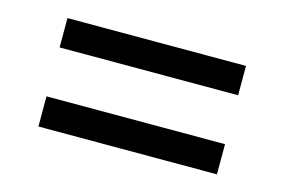

<svg xmlns="http://www.w3.org/2000/svg" viewBox="-49 -531 674 455"><g transform="rotate(15 288.0 -303.0)"><path d="M69 -436H507V-364H69ZM69 -244H507V-170H69Z"/></g></svg>

Font: Noto Sans Syriac Medium
Style: Regular
Weight: 500
Designer: Patrick Giasson and the Monotype Design Team
Foundry: Monotype Imaging Inc.
Version: Version 3.000; ttfautohint (v1.8.4.7-5d5b)